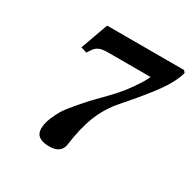

<svg xmlns="http://www.w3.org/2000/svg" viewBox="-153 -817 972 977"><g transform="rotate(30 333.5 -328.0)"><path d="M147 -507 205 -668H657L667 -656Q651 -597 600.5 -527.5Q550 -458 462 -358Q406 -295 376.5 -221Q347 -147 334 -47Q327 12 257 12Q176 12 176 -47Q176 -76 189.5 -109.5Q203 -143 218 -167.5Q233 -192 269 -234Q305 -276 323.5 -295.5Q342 -315 390 -364Q442 -417 480.5 -473Q519 -529 527 -552H275Q241 -552 223.5 -543Q206 -534 194 -515L182 -496Z"/></g></svg>

Font: Lingua Franca
Style: Bold Italic
Weight: 700
Italic angle: -13°
Version: Version 1.19